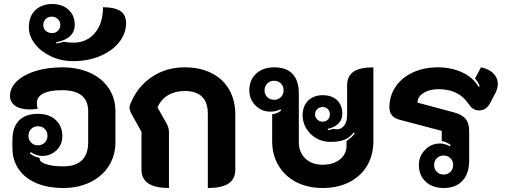

<svg xmlns="http://www.w3.org/2000/svg" viewBox="-20 -929 2534 958"><path d="M42 -191V-230Q42 -294 74.5 -327.5Q107 -361 169 -361Q225 -361 258 -330.5Q291 -300 291 -249Q291 -208 262 -179.5Q233 -151 190 -151Q163 -151 133 -170L129 -163Q153 -146 178 -141V-136Q178 -120 211 -109.5Q244 -99 295 -99Q420 -99 420 -220V-373Q420 -479 290 -479Q228 -479 196 -462.5Q164 -446 164 -415Q164 -398 168 -386Q147 -383 128 -383Q82 -383 56 -401Q30 -419 30 -451Q30 -491 64 -523.5Q98 -556 157 -574.5Q216 -593 290 -593Q369 -593 429.5 -565.5Q490 -538 523 -488Q556 -438 556 -373V-220Q556 -153 523 -101Q490 -49 430.5 -20Q371 9 295 9Q218 9 161 -15.5Q104 -40 73 -85Q42 -130 42 -191ZM217 -251Q217 -272 203.5 -285.5Q190 -299 169 -299Q149 -299 135.5 -285.5Q122 -272 122 -251Q122 -231 135.5 -217.5Q149 -204 169 -204Q190 -204 203.5 -217.5Q217 -231 217 -251Z M124 -792Q124 -848 156.5 -878.5Q189 -909 240 -909Q291 -909 322 -880.5Q353 -852 353 -806Q353 -736 260 -718L262 -712Q289 -717 299 -721Q305 -719 320 -717.5Q335 -716 349 -716Q388 -716 421 -736Q454 -756 474 -796Q494 -836 494 -893Q551 -893 580 -874.5Q609 -856 609 -813Q609 -762 574.5 -718.5Q540 -675 480 -649.5Q420 -624 345 -624Q284 -624 233 -648.5Q182 -673 153 -711.5Q124 -750 124 -792ZM281 -804Q281 -822 268.5 -834Q256 -846 238 -846Q220 -846 208 -834Q196 -822 196 -804Q196 -786 208.5 -775Q221 -764 240 -764Q257 -764 269 -775.5Q281 -787 281 -804Z M686 -82V-271L636 -361Q626 -380 626 -392Q626 -401 630 -409Q664 -495 736 -544Q808 -593 901 -593Q978 -593 1035 -564.5Q1092 -536 1123 -482.5Q1154 -429 1154 -357V-82Q1154 -36 1120.5 -13.5Q1087 9 1017 9V-361Q1017 -475 901 -475Q854 -475 818.5 -454Q783 -433 766 -393L812 -311Q823 -292 823 -268V9Q686 9 686 -82Z M1338 -225V-359Q1350 -360 1362.5 -365.5Q1375 -371 1383 -378L1379 -384Q1358 -372 1328 -372Q1285 -372 1254.5 -403Q1224 -434 1224 -478Q1224 -530 1258 -561.5Q1292 -593 1348 -593Q1409 -593 1440 -560Q1471 -527 1471 -462V-220Q1471 -169 1503.5 -138Q1536 -107 1590 -107Q1643 -107 1676 -133.5Q1709 -160 1709 -202V-225Q1724 -236 1733 -244Q1742 -252 1750 -264L1745 -268Q1725 -242 1698 -231.5Q1671 -221 1628 -221Q1590 -221 1558.5 -239Q1527 -257 1508.5 -287.5Q1490 -318 1490 -354Q1490 -400 1517.5 -427Q1545 -454 1590 -454Q1636 -454 1662 -429Q1688 -404 1688 -361Q1688 -332 1668.5 -312.5Q1649 -293 1615 -286L1616 -280Q1629 -281 1643 -286Q1653 -284 1661 -284Q1684 -284 1698 -303Q1712 -322 1712 -354V-502Q1712 -549 1743.5 -571Q1775 -593 1843 -593V-225Q1843 -155 1811.5 -102Q1780 -49 1722.5 -20Q1665 9 1590 9Q1515 9 1458 -20.5Q1401 -50 1369.5 -103Q1338 -156 1338 -225ZM1395 -478Q1395 -499 1381.5 -512.5Q1368 -526 1348 -526Q1327 -526 1313.5 -512.5Q1300 -499 1300 -478Q1300 -458 1313.5 -444.5Q1327 -431 1348 -431Q1368 -431 1381.5 -444.5Q1395 -458 1395 -478ZM1626 -358Q1626 -374 1616 -384.5Q1606 -395 1590 -395Q1574 -395 1563 -384.5Q1552 -374 1552 -358Q1552 -343 1563 -332.5Q1574 -322 1590 -322Q1606 -322 1616 -332.5Q1626 -343 1626 -358Z M2184 -276 1976 -331Q1923 -344 1923 -393Q1923 -451 1954 -496.5Q1985 -542 2040 -567.5Q2095 -593 2165 -593Q2233 -593 2287 -567.5Q2341 -542 2368 -496L2374 -499Q2363 -524 2350 -537L2380 -593Q2420 -585 2442 -562.5Q2464 -540 2464 -510Q2464 -489 2452 -465L2425 -414Q2406 -378 2370 -378Q2353 -378 2341 -386Q2329 -394 2316 -413Q2268 -484 2168 -484Q2123 -484 2093 -465Q2063 -446 2063 -417L2246 -368Q2286 -357 2303.5 -335.5Q2321 -314 2321 -275V-128Q2321 -63 2287.5 -27Q2254 9 2194 9Q2138 9 2104 -22.5Q2070 -54 2070 -106Q2070 -150 2101 -181.5Q2132 -213 2175 -213Q2200 -213 2225 -199L2229 -205Q2220 -212 2207.5 -218Q2195 -224 2184 -225ZM2241 -106Q2241 -126 2227.5 -139.5Q2214 -153 2194 -153Q2173 -153 2159.5 -139.5Q2146 -126 2146 -106Q2146 -85 2159.5 -71.5Q2173 -58 2194 -58Q2214 -58 2227.5 -71.5Q2241 -85 2241 -106Z"/></svg>

Font: K2D ExtraBold
Style: Regular
Weight: 800
Designer: Katatrad Aksorn Co.,Ltd.
Foundry: Cadson Demak Co.,Ltd.
Version: Version 1.000; ttfautohint (v1.6)